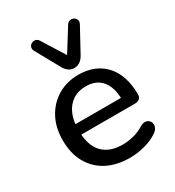

<svg xmlns="http://www.w3.org/2000/svg" viewBox="-185 -874 906 993"><g transform="rotate(-30 268.5 -377.5)"><path d="M300 9Q220 9 162.5 -21.5Q105 -52 73.5 -108.5Q42 -165 42 -243Q42 -319 73 -376Q104 -433 158 -465Q212 -497 281 -497Q332 -497 372 -480.5Q412 -464 440.5 -432.5Q469 -401 483.5 -356Q498 -311 498 -255Q498 -238 488 -229.5Q478 -221 458 -221H122V-283H430L413 -269Q413 -319 398.5 -354Q384 -389 355.5 -407.5Q327 -426 285 -426Q238 -426 205.5 -404Q173 -382 156 -343Q139 -304 139 -252V-246Q139 -158 180.5 -113.5Q222 -69 301 -69Q331 -69 364.5 -77Q398 -85 428 -104Q445 -114 458.5 -113Q472 -112 480.5 -104Q489 -96 491 -84Q493 -72 487 -59.5Q481 -47 466 -37Q432 -14 387 -2.5Q342 9 300 9ZM282 -537Q263 -537 248.5 -547.5Q234 -558 224 -576L145 -719Q138 -732 142 -743Q146 -754 156 -759.5Q166 -765 177.5 -763Q189 -761 197 -750L282 -614L367 -750Q375 -761 386.5 -763Q398 -765 408 -759.5Q418 -754 422 -743Q426 -732 419 -719L341 -576Q331 -558 316 -547.5Q301 -537 282 -537Z"/></g></svg>

Font: Nunito ExtraLight SemiBold
Style: Regular
Weight: 600
Version: Version 3.602